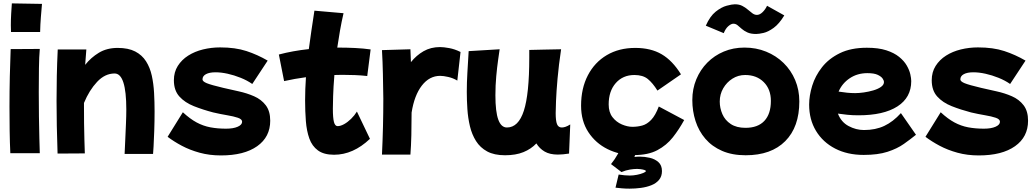

<svg xmlns="http://www.w3.org/2000/svg" viewBox="-20 -835 6121 1134"><path d="M45 -646Q45 -655 44.5 -664.5Q44 -674 44 -686Q44 -718 46 -754Q48 -790 50 -815L228 -812Q225 -778 221.5 -735Q218 -692 217 -646ZM41 70Q38 8 37 -62.5Q36 -133 36 -204Q36 -297 38 -385Q40 -473 43 -545L215 -546Q211 -500 210 -432.5Q209 -365 209 -291Q209 -218 210 -147Q211 -76 212.5 -18.5Q214 39 215 70Z M320 72Q317 -16 315.5 -91Q314 -166 314 -239Q314 -312 315.5 -385.5Q317 -459 321 -543H490Q486 -498 483 -452Q517 -495 564 -523.5Q611 -552 675 -552Q738 -552 778.5 -531Q819 -510 842.5 -473Q866 -436 876.5 -388.5Q887 -341 890 -286.5Q893 -232 893 -177Q893 -117 891 -62Q889 -7 887 30Q885 67 884 74H716Q718 33 720 -13.5Q722 -60 724 -105.5Q726 -151 726 -188Q726 -401 657 -401Q600 -401 553.5 -351.5Q507 -302 476 -227Q476 -217 476 -207Q476 -159 476.5 -107.5Q477 -56 478.5 -9.5Q480 37 481 71Z M1285 83Q1217 83 1159 67Q1101 51 1054 26Q1007 1 970 -27L1060 -172Q1102 -133 1141 -112Q1180 -91 1222.5 -83Q1265 -75 1315 -75Q1358 -75 1384 -86.5Q1410 -98 1410 -116Q1410 -131 1385 -139.5Q1360 -148 1321 -154.5Q1282 -161 1239 -171Q1178 -187 1125 -208Q1072 -229 1039.5 -265Q1007 -301 1007 -361Q1007 -409 1030 -445.5Q1053 -482 1091.5 -506.5Q1130 -531 1179 -543Q1228 -555 1280 -555Q1370 -555 1435.5 -533.5Q1501 -512 1561 -477L1470 -339Q1440 -360 1401.5 -375.5Q1363 -391 1324.5 -399.5Q1286 -408 1253 -408Q1217 -408 1196.5 -397Q1176 -386 1176 -366Q1176 -354 1201.5 -343.5Q1227 -333 1299 -316Q1342 -306 1390 -295.5Q1438 -285 1480.5 -266.5Q1523 -248 1549.5 -213.5Q1576 -179 1576 -122Q1576 -26 1499 28.5Q1422 83 1285 83Z M1953 79Q1893 79 1858 53.5Q1823 28 1807 -17Q1791 -62 1786.5 -120Q1782 -178 1782 -242Q1782 -308 1787 -379Q1720 -370 1658 -356L1627 -513Q1710 -535 1804 -545Q1811 -596 1819 -652.5Q1827 -709 1837 -772L2009 -757Q1997 -705 1988 -653.5Q1979 -602 1972 -554Q2028 -554 2077.5 -551.5Q2127 -549 2169 -543L2149 -386Q2114 -390 2076.5 -391.5Q2039 -393 2001 -393Q1978 -393 1955 -392Q1949 -319 1947.5 -267Q1946 -215 1946 -193Q1946 -138 1952.5 -114Q1959 -90 1974 -90Q1991 -90 2012 -101.5Q2033 -113 2053.5 -133Q2074 -153 2088 -176L2165 -15Q2066 79 1953 79Z M2236 78Q2240 -5 2242 -88Q2244 -171 2244 -252Q2243 -326 2241.5 -398.5Q2240 -471 2236 -539L2404 -544Q2405 -507 2407 -468Q2439 -508 2481.5 -532.5Q2524 -557 2579 -557Q2600 -557 2633 -551Q2666 -545 2700 -528L2681 -359Q2656 -374 2627.5 -380.5Q2599 -387 2580 -387Q2516 -387 2471.5 -329.5Q2427 -272 2411 -170Q2411 -100 2409.5 -36.5Q2408 27 2404 78Z M2963 82Q2899 82 2857.5 59.5Q2816 37 2791.5 -2Q2767 -41 2755.5 -89.5Q2744 -138 2740.5 -190.5Q2737 -243 2737 -292Q2737 -348 2740.5 -406Q2744 -464 2748 -533L2931 -544Q2928 -523 2922 -481Q2916 -439 2911 -385Q2906 -331 2906 -272Q2906 -175 2923 -128.5Q2940 -82 2974 -82Q3042 -82 3074 -181Q3106 -280 3106 -494V-540L3191 -542L3294 -544Q3280 -450 3273 -371Q3266 -292 3264 -238.5Q3262 -185 3262 -167Q3262 -121 3270 -101.5Q3278 -82 3298 -82Q3308 -82 3320 -86Q3332 -90 3348 -100L3341 72Q3303 78 3275 78Q3227 78 3196.5 60Q3166 42 3148 12Q3117 45 3071.5 63.5Q3026 82 2963 82Z M3724 81Q3640 81 3569 46Q3498 11 3455 -54.5Q3412 -120 3412 -211Q3412 -313 3452 -390Q3492 -467 3564 -509.5Q3636 -552 3732 -552Q3824 -552 3888 -514.5Q3952 -477 4002 -396L3863 -300Q3835 -345 3806 -368.5Q3777 -392 3727 -392Q3659 -392 3617 -344.5Q3575 -297 3575 -218Q3575 -172 3597.5 -143Q3620 -114 3653 -100Q3686 -86 3715 -86Q3745 -86 3773 -93.5Q3801 -101 3826 -127Q3851 -153 3871 -206L4021 -126Q3991 -71 3954 -24Q3917 23 3862.5 52Q3808 81 3724 81ZM3657.4 13.7 3747.6 35.2Q3743.6 45 3738.2 61.2Q3732.9 77.4 3727 92.1Q3741.7 90.1 3759.3 90.1Q3787.7 90.1 3817.6 97Q3847.5 103.8 3868.6 122.4Q3889.7 141.1 3889.7 175.4Q3889.7 206.7 3872.5 227.3Q3855.4 247.9 3826.9 259.1Q3798.5 270.4 3764.7 274.8Q3730.9 279.2 3698.6 279.2Q3674.1 279.2 3653 277.3Q3631.9 275.3 3615.3 273.4L3633.9 195.9Q3671.1 201.8 3699.5 201.8Q3720.1 201.8 3742.2 197.4Q3764.2 193 3779.4 186.6Q3794.6 180.3 3794.6 175.4Q3794.6 171.4 3784.8 168.5Q3775 165.6 3763.2 164.1Q3751.5 162.6 3743.6 162.6Q3725 162.6 3700.5 166.5Q3676 170.5 3650.5 181.2L3588.8 134.2Q3611.3 106.8 3629.5 73.9Q3647.6 41.1 3657.4 13.7Z M4384 82Q4304 82 4244.5 56Q4185 30 4146 -15.5Q4107 -61 4088 -120Q4069 -179 4069 -244Q4069 -310 4092.5 -366.5Q4116 -423 4157.5 -465Q4199 -507 4255 -530.5Q4311 -554 4377 -554Q4446 -554 4505 -530Q4564 -506 4608 -463Q4652 -420 4676.5 -362Q4701 -304 4701 -236Q4701 -85 4618 -1.5Q4535 82 4384 82ZM4383 -80Q4456 -80 4494.5 -121Q4533 -162 4533 -239Q4533 -308 4491 -350Q4449 -392 4381 -392Q4340 -392 4306 -370.5Q4272 -349 4251.5 -313.5Q4231 -278 4231 -235Q4231 -197 4246.5 -161Q4262 -125 4296 -102.5Q4330 -80 4383 -80ZM4148.7 -683.3Q4173.2 -739.1 4207 -766.1Q4240.9 -793 4272.2 -801.3Q4303.6 -809.7 4320.2 -809.7Q4345.7 -809.7 4363.8 -800.4Q4382 -791.1 4396.7 -778.3Q4411.4 -765.6 4424.1 -756.3Q4436.9 -747 4450.6 -747Q4467.2 -747 4483.9 -763.1Q4500.6 -779.3 4510.4 -800.9L4612.3 -744Q4581.9 -694 4549.6 -670.5Q4517.2 -647 4489.8 -640.6Q4462.3 -634.3 4445.7 -634.3Q4414.3 -634.3 4394.2 -643.6Q4374.1 -652.9 4360.9 -664.6Q4347.7 -676.4 4336.4 -685.7Q4325.1 -695 4311.4 -695Q4298.7 -695 4282 -680.8Q4265.4 -666.6 4254.6 -639.2Z M5081 80Q4985 80 4912.5 42.5Q4840 5 4799.5 -62Q4759 -129 4759 -217Q4759 -270 4777 -328.5Q4795 -387 4835 -438Q4875 -489 4940.5 -521Q5006 -553 5100 -553Q5168 -553 5214.5 -538Q5261 -523 5290.5 -499Q5320 -475 5335.5 -448Q5351 -421 5356.5 -396.5Q5362 -372 5362 -356Q5362 -259 5280.5 -206.5Q5199 -154 5050 -154Q5016 -154 4985.5 -157Q4955 -160 4929 -164Q4948 -114 4992 -90.5Q5036 -67 5083 -67Q5151 -67 5203 -91.5Q5255 -116 5301 -167L5390 -39Q5358 -13 5318.5 15Q5279 43 5222 61.5Q5165 80 5081 80ZM5103 -403Q5044 -403 4999 -373Q4954 -343 4933 -294Q4958 -290 4982.5 -287.5Q5007 -285 5031 -285Q5053 -285 5081.5 -289Q5110 -293 5137.5 -301Q5165 -309 5183 -321.5Q5201 -334 5201 -351Q5201 -359 5193 -371Q5185 -383 5164 -393Q5143 -403 5103 -403Z M5761 83Q5693 83 5635 67Q5577 51 5530 26Q5483 1 5446 -27L5536 -172Q5578 -133 5617 -112Q5656 -91 5698.5 -83Q5741 -75 5791 -75Q5834 -75 5860 -86.5Q5886 -98 5886 -116Q5886 -131 5861 -139.5Q5836 -148 5797 -154.5Q5758 -161 5715 -171Q5654 -187 5601 -208Q5548 -229 5515.5 -265Q5483 -301 5483 -361Q5483 -409 5506 -445.5Q5529 -482 5567.5 -506.5Q5606 -531 5655 -543Q5704 -555 5756 -555Q5846 -555 5911.5 -533.5Q5977 -512 6037 -477L5946 -339Q5916 -360 5877.5 -375.5Q5839 -391 5800.5 -399.5Q5762 -408 5729 -408Q5693 -408 5672.5 -397Q5652 -386 5652 -366Q5652 -354 5677.5 -343.5Q5703 -333 5775 -316Q5818 -306 5866 -295.5Q5914 -285 5956.5 -266.5Q5999 -248 6025.5 -213.5Q6052 -179 6052 -122Q6052 -26 5975 28.5Q5898 83 5761 83Z"/></svg>

Font: Mochiy Pop P One
Style: Regular
Weight: 400
Designer: FONTDASU
Foundry: FONTDASU / Google Inc. / Adobe
Version: Version 2.000